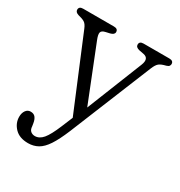

<svg xmlns="http://www.w3.org/2000/svg" viewBox="-166 -583 876 933"><g transform="rotate(30 272.0 -117.0)"><path d="M226 80 252 17.5 84 -386Q75 -408.5 62.2 -416Q49.5 -423.5 27.5 -428.5Q8 -434.5 8 -448.5Q8 -467 31 -467H203.5Q226.5 -467 226.5 -448.5Q226.5 -434 204.5 -428.5L182.5 -423.5Q161 -419 158 -406.8Q155 -394.5 166 -367.5L288 -61L412.5 -373Q430 -416.5 394.5 -423.5L368.5 -428.5Q347 -433.5 347 -448.5Q347 -467 370 -467H514.5Q537.5 -467 537.5 -448.5Q537.5 -443.5 534.2 -438Q531 -432.5 519 -429Q493.5 -423 482 -413.8Q470.5 -404.5 460.5 -380L273 80Q248.5 139 226.5 172.2Q204.5 205.5 180 219.2Q155.5 233 125 233Q76.5 233 50.2 205.8Q24 178.5 24 143Q24 121.5 34 107.5Q44 93.5 60.5 93.5Q78.5 93.5 87.5 105Q96.5 116.5 99.5 136L102 151.5Q103 170.5 113 178.5Q123 186.5 136.5 186.5Q161.5 186.5 181.5 162.8Q201.5 139 226 80Z"/></g></svg>

Font: Fraunces 9pt SuperSoft Light
Style: Regular
Weight: 300
Version: Version 1.000;[b76b70a41]